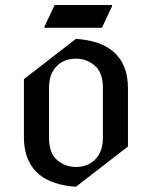

<svg xmlns="http://www.w3.org/2000/svg" viewBox="-20 -708 592 748"><path d="M275.9 19.5Q183.6 13.2 133.8 -27.3Q73.2 -77.1 73.2 -172.4V-399.9L275.9 -556.6Q368.2 -550.3 418 -509.8Q478.5 -460.4 478.5 -364.7V-137.2ZM275.9 -57.6Q322.3 -57.6 351.6 -87.4Q380.9 -117.2 380.9 -172.4V-364.7Q380.9 -425.8 348.9 -452.6Q316.9 -479.5 275.9 -479.5Q229.5 -479.5 200.2 -449.7Q170.9 -419.9 170.9 -364.7V-172.4Q170.9 -111.3 202.6 -84.5Q234.4 -57.6 275.9 -57.6ZM153.3 -599.6V-604.5L192.9 -688.5H416.5V-683.6L377 -599.6Z"/></svg>

Font: Nova Cut
Style: Book
Weight: 400
Version: Version 2.000